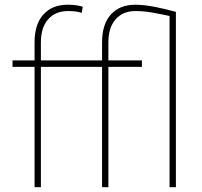

<svg xmlns="http://www.w3.org/2000/svg" viewBox="-20 -780 842 800"><path d="M150.4 0H124V-501.5H32.2V-528.3H124V-603.5Q124 -679.2 160.9 -719.7Q197.8 -760.3 262.2 -760.3Q277.3 -760.3 293.5 -758.5Q309.6 -756.8 324.7 -752L320.8 -726.6Q307.1 -730.5 294.9 -732.2Q282.7 -733.9 262.7 -733.9Q210.9 -733.9 180.7 -699.7Q150.4 -665.5 150.4 -603.5V-528.3H405.3V-603.5Q405.3 -679.2 442.1 -719.7Q479 -760.3 543.5 -760.3Q578.6 -760.3 624.3 -751.5Q669.9 -742.7 712.9 -730.5V0H686.5V-713.4Q650.4 -721.2 615.2 -727.5Q580.1 -733.9 543.9 -733.9Q492.2 -733.9 461.9 -699.7Q431.6 -665.5 431.6 -603.5V-528.3H571.3V-501.5H431.6V0H405.3V-501.5H150.4Z"/></svg>

Font: Vazirmatn UI Thin
Style: Regular
Weight: 100
Designer: Saber Rastikerdar
Foundry: Saber Rastikerdar
Version: Version 33.003